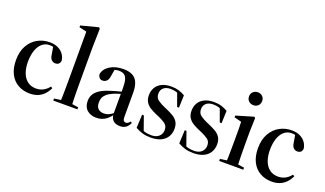

<svg xmlns="http://www.w3.org/2000/svg" viewBox="-73 -1201 2834 1676"><g transform="rotate(20 1344.0 -362.5)"><path d="M247 13Q186 13 138 -14Q90 -41 63 -93.5Q36 -146 36 -221Q36 -302 67.5 -357Q99 -412 150 -440Q201 -468 262 -468Q306 -468 338.5 -452.5Q371 -437 390 -410.5Q409 -384 413 -351Q410 -331 398.5 -321Q387 -311 367 -311Q347 -311 332 -325.5Q317 -340 313 -372L300 -449L340 -421Q323 -436 304 -440Q285 -444 268 -444Q229 -444 200 -419.5Q171 -395 155 -349.5Q139 -304 139 -241Q139 -186 155 -142Q171 -98 203.5 -72.5Q236 -47 284 -47Q310 -47 331.5 -54.5Q353 -62 370.5 -75.5Q388 -89 403 -108L418 -98Q400 -60 374.5 -35Q349 -10 317 1.5Q285 13 247 13Z M463 0V-19L554 -32H598L687 -19V0ZM524 0Q526 -24 526.5 -61.5Q527 -99 527.5 -138.5Q528 -178 528 -211V-664L459 -680V-696L620 -738L630 -728L626 -544V-211Q626 -178 626.5 -138.5Q627 -99 628 -61.5Q629 -24 631 0Z M864 13Q813 13 779.5 -16Q746 -45 746 -100Q746 -131 759.5 -158Q773 -185 807.5 -208.5Q842 -232 905 -251Q922 -257 944 -263Q966 -269 993.5 -276.5Q1021 -284 1051 -291V-273Q1006 -259 975.5 -249.5Q945 -240 930 -233Q896 -218 877 -201Q858 -184 850 -165Q842 -146 842 -123Q842 -82 862 -63.5Q882 -45 912 -45Q931 -45 947 -49.5Q963 -54 982 -66.5Q1001 -79 1026 -104L1034 -65H1004Q983 -37 961 -19.5Q939 -2 915 5.5Q891 13 864 13ZM1086 11Q1043 11 1021 -10.5Q999 -32 997 -70V-73V-312Q997 -361 988.5 -389Q980 -417 962 -429Q944 -441 913 -441Q896 -441 880 -436.5Q864 -432 847 -426L876 -448L863 -372Q859 -340 843.5 -325.5Q828 -311 808 -311Q788 -311 777.5 -322Q767 -333 763 -353Q771 -404 821.5 -436Q872 -468 947 -468Q998 -468 1031 -450.5Q1064 -433 1079.5 -396Q1095 -359 1095 -301V-78Q1095 -54 1102.5 -44.5Q1110 -35 1122 -35Q1133 -35 1141.5 -40.5Q1150 -46 1162 -60L1174 -50Q1163 -23 1141 -6Q1119 11 1086 11Z M1370 13Q1328 13 1295 3.5Q1262 -6 1228 -25L1234 -149H1250L1297 -16H1263V-35Q1288 -22 1311.5 -15Q1335 -8 1370 -8Q1401 -8 1422 -19Q1443 -30 1454 -48.5Q1465 -67 1465 -91Q1465 -130 1437.5 -149Q1410 -168 1373 -184L1345 -196Q1317 -208 1290.5 -224Q1264 -240 1247.5 -265.5Q1231 -291 1231 -330Q1231 -370 1249 -401Q1267 -432 1302.5 -450Q1338 -468 1392 -468Q1430 -468 1460 -459Q1490 -450 1519 -433L1515 -317H1498L1453 -441H1490V-413Q1468 -431 1445 -438.5Q1422 -446 1392 -446Q1350 -446 1327 -425.5Q1304 -405 1304 -371Q1304 -333 1331 -313.5Q1358 -294 1395 -278L1423 -266Q1452 -253 1479.5 -237.5Q1507 -222 1524.5 -196.5Q1542 -171 1542 -130Q1542 -87 1522 -54.5Q1502 -22 1464 -4.5Q1426 13 1370 13Z M1766 13Q1724 13 1691 3.5Q1658 -6 1624 -25L1630 -149H1646L1693 -16H1659V-35Q1684 -22 1707.5 -15Q1731 -8 1766 -8Q1797 -8 1818 -19Q1839 -30 1850 -48.5Q1861 -67 1861 -91Q1861 -130 1833.5 -149Q1806 -168 1769 -184L1741 -196Q1713 -208 1686.5 -224Q1660 -240 1643.5 -265.5Q1627 -291 1627 -330Q1627 -370 1645 -401Q1663 -432 1698.5 -450Q1734 -468 1788 -468Q1826 -468 1856 -459Q1886 -450 1915 -433L1911 -317H1894L1849 -441H1886V-413Q1864 -431 1841 -438.5Q1818 -446 1788 -446Q1746 -446 1723 -425.5Q1700 -405 1700 -371Q1700 -333 1727 -313.5Q1754 -294 1791 -278L1819 -266Q1848 -253 1875.5 -237.5Q1903 -222 1920.5 -196.5Q1938 -171 1938 -130Q1938 -87 1918 -54.5Q1898 -22 1860 -4.5Q1822 13 1766 13Z M2004 0V-19L2095 -32H2139L2228 -19V0ZM2065 0Q2067 -24 2067.5 -61.5Q2068 -99 2068.5 -138.5Q2069 -178 2069 -211V-249Q2069 -294 2069 -324.5Q2069 -355 2067 -387L2000 -404V-420L2161 -468L2171 -459L2167 -330V-211Q2167 -178 2167.5 -138.5Q2168 -99 2169 -61.5Q2170 -24 2172 0ZM2117 -559Q2092 -559 2074 -575.5Q2056 -592 2056 -619Q2056 -646 2074 -662.5Q2092 -679 2117 -679Q2143 -679 2160.5 -662.5Q2178 -646 2178 -620Q2178 -592 2160.5 -575.5Q2143 -559 2117 -559Z M2495 13Q2434 13 2386 -14Q2338 -41 2311 -93.5Q2284 -146 2284 -221Q2284 -302 2315.5 -357Q2347 -412 2398 -440Q2449 -468 2510 -468Q2554 -468 2586.5 -452.5Q2619 -437 2638 -410.5Q2657 -384 2661 -351Q2658 -331 2646.5 -321Q2635 -311 2615 -311Q2595 -311 2580 -325.5Q2565 -340 2561 -372L2548 -449L2588 -421Q2571 -436 2552 -440Q2533 -444 2516 -444Q2477 -444 2448 -419.5Q2419 -395 2403 -349.5Q2387 -304 2387 -241Q2387 -186 2403 -142Q2419 -98 2451.5 -72.5Q2484 -47 2532 -47Q2558 -47 2579.5 -54.5Q2601 -62 2618.5 -75.5Q2636 -89 2651 -108L2666 -98Q2648 -60 2622.5 -35Q2597 -10 2565 1.5Q2533 13 2495 13Z"/></g></svg>

Font: Source Serif 4 60pt SemiBold
Style: Regular
Weight: 600
Version: Version 4.004;hotconv 1.0.116;makeotfexe 2.5.65601